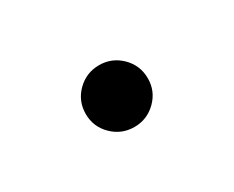

<svg xmlns="http://www.w3.org/2000/svg" viewBox="-35 -484 341 280"><g transform="rotate(-30 135.5 -344.0)"><path d="M135.3 -292Q113.8 -292 98.4 -307.1Q83 -322.3 83 -343.8Q83 -365.7 98.4 -380.9Q113.8 -396 135.3 -396Q156.7 -396 172.1 -380.9Q187.5 -365.7 187.5 -343.8Q187.5 -322.3 172.1 -307.1Q156.7 -292 135.3 -292Z"/></g></svg>

Font: Inter 17pt Light
Style: Regular
Weight: 300
Version: Version 4.001;git-66647c0bb